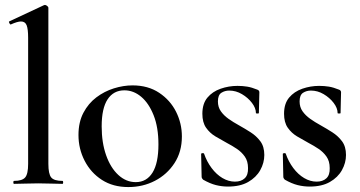

<svg xmlns="http://www.w3.org/2000/svg" viewBox="-20 -745 1459 778"><path d="M37 0Q34 0 34 -6Q34 -12 37 -12Q70 -12 82 -26Q94 -40 94 -81V-592Q94 -627 88 -642.5Q82 -658 65 -658Q51 -658 24 -646Q21 -645 18 -651Q15 -657 17 -658L158 -724Q160 -725 162 -725Q166 -725 171 -721Q176 -717 176 -714V-81Q176 -40 187.5 -26Q199 -12 233 -12Q236 -12 236 -6Q236 0 233 0Q214 0 188.5 -1Q163 -2 135 -2Q107 -2 81.5 -1Q56 0 37 0Z M500 13Q438 13 393 -16Q348 -45 323 -93.5Q298 -142 298 -198Q298 -250 318 -288Q338 -326 370.5 -350.5Q403 -375 441.5 -387Q480 -399 517 -399Q580 -399 625 -369Q670 -339 693.5 -292Q717 -245 717 -192Q717 -130 687 -84Q657 -38 608 -12.5Q559 13 500 13ZM530 -7Q574 -7 598 -45.5Q622 -84 622 -160Q622 -229 602.5 -278Q583 -327 552 -353Q521 -379 484 -379Q440 -379 416 -342.5Q392 -306 392 -233Q392 -167 410 -116Q428 -65 459.5 -36Q491 -7 530 -7Z M863 -334Q863 -311 875 -294Q887 -277 906 -263.5Q925 -250 947 -238Q972 -224 995.5 -209Q1019 -194 1035 -172.5Q1051 -151 1051 -117Q1051 -85 1034.5 -55.5Q1018 -26 985.5 -7.5Q953 11 904 11Q879 11 855 5Q831 -1 803 -17Q801 -19 799 -22Q797 -25 797 -29L795 -121Q795 -124 800.5 -124.5Q806 -125 807 -122Q818 -90 837.5 -64Q857 -38 881.5 -23.5Q906 -9 932 -9Q957 -9 971.5 -22.5Q986 -36 985 -64Q985 -92 972 -110.5Q959 -129 939.5 -142Q920 -155 899 -166Q875 -179 852.5 -192.5Q830 -206 815 -227.5Q800 -249 800 -284Q800 -325 820.5 -349.5Q841 -374 874 -385.5Q907 -397 942 -397Q963 -397 981.5 -394Q1000 -391 1022 -382Q1031 -379 1031 -371Q1031 -352 1030 -332Q1029 -312 1029 -287Q1029 -285 1023 -285Q1017 -285 1017 -287Q1017 -307 1001 -328Q985 -349 960.5 -363.5Q936 -378 909 -378Q891 -378 877 -369Q863 -360 863 -334Z M1194 -334Q1194 -311 1206 -294Q1218 -277 1237 -263.5Q1256 -250 1278 -238Q1303 -224 1326.5 -209Q1350 -194 1366 -172.5Q1382 -151 1382 -117Q1382 -85 1365.5 -55.5Q1349 -26 1316.5 -7.5Q1284 11 1235 11Q1210 11 1186 5Q1162 -1 1134 -17Q1132 -19 1130 -22Q1128 -25 1128 -29L1126 -121Q1126 -124 1131.5 -124.5Q1137 -125 1138 -122Q1149 -90 1168.5 -64Q1188 -38 1212.5 -23.5Q1237 -9 1263 -9Q1288 -9 1302.5 -22.5Q1317 -36 1316 -64Q1316 -92 1303 -110.5Q1290 -129 1270.5 -142Q1251 -155 1230 -166Q1206 -179 1183.5 -192.5Q1161 -206 1146 -227.5Q1131 -249 1131 -284Q1131 -325 1151.5 -349.5Q1172 -374 1205 -385.5Q1238 -397 1273 -397Q1294 -397 1312.5 -394Q1331 -391 1353 -382Q1362 -379 1362 -371Q1362 -352 1361 -332Q1360 -312 1360 -287Q1360 -285 1354 -285Q1348 -285 1348 -287Q1348 -307 1332 -328Q1316 -349 1291.5 -363.5Q1267 -378 1240 -378Q1222 -378 1208 -369Q1194 -360 1194 -334Z"/></svg>

Font: Cormorant Infant Light SemiBold
Style: Regular
Weight: 600
Version: Version 4.001